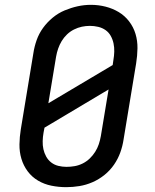

<svg xmlns="http://www.w3.org/2000/svg" viewBox="-20 -766 640 794"><path d="M254 8Q223 8 193 2Q163 -4 137.5 -19Q112 -34 94.5 -57.5Q77 -81 68.5 -109.5Q60 -138 60.5 -169Q61 -200 66 -231L118 -546Q122 -573 131.5 -600Q141 -627 158 -650.5Q175 -674 198 -693Q221 -712 247.5 -723Q274 -734 301 -740Q328 -746 356 -746Q387 -746 416.5 -738.5Q446 -731 471 -716Q496 -701 514 -677.5Q532 -654 540.5 -625.5Q549 -597 548.5 -566Q548 -535 543 -504L491 -189Q487 -162 477.5 -135.5Q468 -109 451.5 -85Q435 -61 412 -42.5Q389 -24 362.5 -12.5Q336 -1 308.5 3.5Q281 8 254 8ZM180 -339 446 -497 449 -518Q452 -535 452.5 -552.5Q453 -570 449.5 -586.5Q446 -603 438 -617.5Q430 -632 416.5 -641.5Q403 -651 386 -655Q369 -659 352 -659Q335 -659 318.5 -655.5Q302 -652 286 -644Q270 -636 257 -623.5Q244 -611 235 -596Q226 -581 220.5 -565Q215 -549 212 -532ZM255 -76Q272 -76 289 -79Q306 -82 322 -90Q338 -98 351 -110.5Q364 -123 373.5 -138Q383 -153 388.5 -169.5Q394 -186 397 -203L429 -396L164 -238L160 -217Q157 -200 156.5 -182.5Q156 -165 159.5 -149Q163 -133 171 -118.5Q179 -104 192 -94Q205 -84 221.5 -80Q238 -76 255 -76Q255 -76 255 -76Q255 -76 255 -76Z"/></svg>

Font: Iosevka Curly Slab MdEx
Style: Italic
Weight: 500
Width: 7
Italic angle: -9°
Monospace: yes
Designer: Belleve Invis
Foundry: Belleve Invis
Version: Version 11.0.0; ttfautohint (v1.8.3)